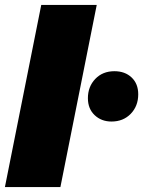

<svg xmlns="http://www.w3.org/2000/svg" viewBox="-25 -762 583 782"><path d="M-5 0 143 -742H369L221 0ZM429 -267Q388 -267 360.5 -293Q333 -319 333 -362Q333 -409 363 -440.5Q393 -472 441 -472Q484 -472 511 -446.5Q538 -421 538 -378Q538 -330 507.5 -298.5Q477 -267 429 -267Z"/></svg>

Font: Montserrat Thin Black
Style: Italic
Weight: 900
Italic angle: -11.3°
Version: Version 9.000